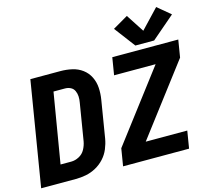

<svg xmlns="http://www.w3.org/2000/svg" viewBox="-132 -1145 1429 1304"><g transform="rotate(-15 582.0 -493.5)"><path d="M1001 -771 1164 -911 1073 -987 947 -854 865 -980 758 -918 869 -771ZM576 0H1040L1060 -122H768L1141 -613L1161 -735H697L677 -613H969L596 -122ZM0 0H244Q280 0 316 -7Q352 -14 386 -32.5Q420 -51 446 -79.5Q472 -108 486.5 -143Q501 -178 507 -213L550 -475Q557 -517 554.5 -558Q552 -599 534.5 -634.5Q517 -670 485.5 -693.5Q454 -717 414 -726Q374 -735 332 -735H121ZM169 -122 251 -613H332Q353 -613 371 -604Q389 -595 397.5 -576.5Q406 -558 407 -537Q408 -516 404 -495L361 -233Q356 -205 341.5 -178Q327 -151 299.5 -136.5Q272 -122 244 -122Z"/></g></svg>

Font: Iosevka Sparkle Heavy
Style: Italic
Weight: 900
Italic angle: -9°
Designer: Belleve Invis
Foundry: Belleve Invis
Version: Version 4.5.0; ttfautohint (v1.8.3)